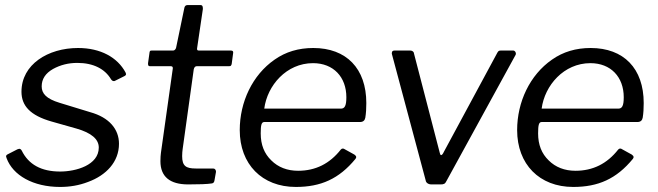

<svg xmlns="http://www.w3.org/2000/svg" viewBox="-20 -730 2605 760"><path d="M218 10C256 10 293 4 329 -10C400 -36 451 -89 451 -161C451 -218 413 -265 337 -286L216 -323C163 -339 145 -360 145 -388C145 -417 160 -440 190 -457C219 -473 251 -481 286 -481C350 -481 395 -457 419 -417C422 -412 426 -409 430 -409C432 -409 434 -409 435 -410L473 -429C477 -431 479 -434 479 -437C479 -438 478 -440 477 -443C445 -503 378 -540 289 -540C170 -540 65 -475 65 -367C65 -311 100 -273 184 -249L283 -221C342 -204 371 -179 371 -146C371 -76 280 -51 218 -51C143 -51 93 -79 66 -134C63 -139 60 -141 56 -141C55 -141 53 -140 49 -139L10 -119C6 -117 4 -114 4 -111C4 -110 5 -108 6 -104C31 -36 111 10 218 10Z M725 0C768 0 800 -1 819 -4C825 -5 828 -9 829 -16L835 -50C835 -57 831 -63 824 -63H755C716 -63 701 -73 701 -112C701 -123 702 -133 703 -140L747 -456C749 -464 753 -468 759 -468H886C894 -468 894 -469 897 -476L903 -521C903 -522 903 -523 903 -523C903 -528 900 -530 892 -530H767C762 -530 760 -532 760 -536V-538L783 -694C783 -695 783 -696 783 -697C783 -706 780 -710 774 -710H723C716 -710 712 -707 710 -700L677 -541C676 -536 671 -530 666 -530H581C574 -530 573 -528 572 -523L566 -480C566 -479 566 -478 566 -477C566 -471 568 -468 573 -468H655C661 -468 664 -466 664 -461V-459L617 -125C616 -117 615 -106 615 -92C615 -31 652 0 725 0Z M1151 10C1250 10 1322 -22 1387 -101C1389 -104 1390 -106 1390 -108C1390 -112 1387 -115 1383 -118L1345 -139C1342 -141 1340 -142 1337 -142C1334 -142 1332 -141 1329 -138C1285 -82 1229 -54 1160 -54C1117 -54 1081 -68 1054 -95C1026 -122 1012 -157 1012 -202C1012 -235 1015 -247 1026 -247H1405C1417 -247 1424 -253 1426 -264C1429 -282 1430 -301 1430 -322C1430 -459 1351 -540 1220 -540C1162 -540 1111 -525 1067 -494C979 -433 929 -326 929 -215C929 -80 1017 10 1151 10ZM1026 -300C1038 -392 1114 -480 1219 -480C1300 -480 1351 -425 1351 -345C1351 -310 1344 -300 1329 -300Z M1964 -530C1956 -530 1953 -529 1949 -522L1737 -129C1733 -120 1729 -116 1726 -116C1724 -116 1722 -119 1721 -124L1619 -517C1619 -524 1613 -530 1604 -530H1542C1535 -530 1531 -527 1531 -520V-517L1665 -16C1666 -7 1675 0 1688 0H1724C1736 0 1742 -2 1747 -13L2021 -513C2022 -515 2022 -516 2022 -518C2022 -522 2019 -530 2011 -530Z M2249 10C2348 10 2420 -22 2485 -101C2487 -104 2488 -106 2488 -108C2488 -112 2485 -115 2481 -118L2443 -139C2440 -141 2438 -142 2435 -142C2432 -142 2430 -141 2427 -138C2383 -82 2327 -54 2258 -54C2215 -54 2179 -68 2152 -95C2124 -122 2110 -157 2110 -202C2110 -235 2113 -247 2124 -247H2503C2515 -247 2522 -253 2524 -264C2527 -282 2528 -301 2528 -322C2528 -459 2449 -540 2318 -540C2260 -540 2209 -525 2165 -494C2077 -433 2027 -326 2027 -215C2027 -80 2115 10 2249 10ZM2124 -300C2136 -392 2212 -480 2317 -480C2398 -480 2449 -425 2449 -345C2449 -310 2442 -300 2427 -300Z"/></svg>

Font: Libre Franklin
Style: Italic
Weight: 400
Italic angle: -8°
Designer: Pablo Impallari, Rodrigo Fuenzalida
Foundry: Impallari Type
Version: Version 1.002; ttfautohint (v1.5)